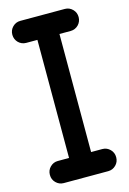

<svg xmlns="http://www.w3.org/2000/svg" viewBox="-128 -855 652 974"><g transform="rotate(-15 198.0 -368.0)"><path d="M81.1 -58.1C64.9 -58.1 51.8 -52.2 40.5 -41C29.3 -29.8 23.9 -16.1 23.9 0C23.9 16.1 29.3 29.8 40.5 41C51.8 52.2 64.9 58.1 81.1 58.1H314.9C331.1 58.1 344.2 52.2 355.5 41C366.7 29.8 372.1 16.1 372.1 0C372.1 -16.1 366.7 -29.8 355.5 -41C344.2 -52.2 331.1 -58.1 314.9 -58.1H255.9V-678.2H314.9C346.7 -678.2 372.1 -704.1 372.1 -735.8C372.1 -752 366.7 -765.6 355.5 -776.9C344.2 -788.1 331.1 -793.9 314.9 -793.9H81.1C64.9 -793.9 51.8 -788.1 40.5 -776.9C29.3 -765.6 23.9 -752 23.9 -735.8C23.9 -704.1 49.3 -678.2 81.1 -678.2H140.1V-58.1H81.1Z"/></g></svg>

Font: Nemoy
Style: Bold
Weight: 700
Designer: BSozoo
Foundry: BSozoo
Version: Version 001.000